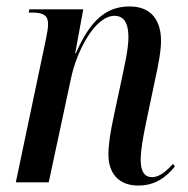

<svg xmlns="http://www.w3.org/2000/svg" viewBox="-20 -565 582 595"><path d="M408 10C460 10 493 -14 522 -49L516 -57C495 -34 474 -16 451 -16C428 -16 416 -34 416 -68C416 -100 423 -137 431 -177L461 -320C470 -360 479 -405 479 -439C479 -495 454 -545 382 -545C311 -545 261 -505 215 -400H213L238 -536H71L69 -526H81C116 -526 129 -516 129 -490C129 -479 126 -461 122 -442L29 0H131L200 -322C217 -404 273 -516 335 -516C373 -516 378 -477 378 -449C378 -413 365 -358 360 -333L333 -207C322 -156 316 -117 316 -86C316 -27 349 10 408 10Z"/></svg>

Font: Noto Serif Display Condensed Medium
Style: Italic
Weight: 500
Width: 3
Italic angle: -12°
Designer: Monotype Design Team
Foundry: Monotype Imaging Inc.
Version: Version 2.009